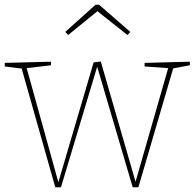

<svg xmlns="http://www.w3.org/2000/svg" viewBox="-25 -784 817 806"><path d="M582 -520 772 -525V-510L702 -497L556 2H532L383 -504L231 2H207L66 -496L-5 -505V-520L189 -525V-510L87 -498L220 -19L368 -522L398 -526L544 -21L681 -498L582 -505ZM391 -764 522 -650 510 -637 384 -737 261 -637 249 -650 376 -764Z"/></svg>

Font: Bitter Pro Thin
Style: Regular
Weight: 250
Designer: Sol Matas, and Bitter project Authors
Foundry: Sol Matas
Version: Version 1.010